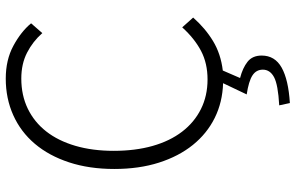

<svg xmlns="http://www.w3.org/2000/svg" viewBox="-200 -582 1027 667"><g transform="rotate(-90 313.5 -248.5)"><path d="M586 -91Q549 -49 504.5 -22Q460 5 402 12L376 72Q411 81 432.5 98Q454 115 454 147Q454 193 412 216.5Q370 240 289 245L281 208Q353 204 379 190Q405 176 405 151Q405 128 385 115Q365 102 319 95L358 13Q292 11 237.5 -16Q183 -43 143.5 -92Q104 -141 82 -210Q60 -279 60 -365Q60 -452 83 -522Q106 -592 147.5 -641Q189 -690 247 -716Q305 -742 374 -742Q439 -742 488 -715.5Q537 -689 566 -654L532 -615Q503 -648 464 -668Q425 -688 374 -688Q316 -688 269.5 -665.5Q223 -643 190.5 -601.5Q158 -560 140.5 -500.5Q123 -441 123 -367Q123 -292 140 -232Q157 -172 189.5 -129.5Q222 -87 268 -64Q314 -41 371 -41Q427 -41 470 -63.5Q513 -86 552 -129Z"/></g></svg>

Font: Kinto Sans Light
Style: Regular
Weight: 300
Designer: Authors: Ryoko NISHIZUKA  (kana & ideographs); Paul D. Hunt (Latin, Greek & Cyrillic); Wenlong ZHANG  (bopomofo); Sandol
Foundry: Adobe Systems Incorporated, ookami Inc.
Version: Version 0.001